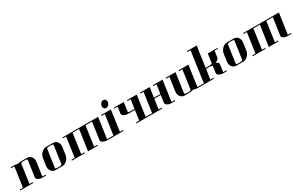

<svg xmlns="http://www.w3.org/2000/svg" viewBox="189 -2125 5430 3557"><g transform="rotate(-30 2903.5 -346.0)"><path d="M0 0 2.9 -19H71.8L131.8 -441.9H63L65.9 -460.9H134.8Q181.2 -460.9 212.9 -448.2Q240.2 -460.9 273.9 -460.9H412.1Q469.7 -460.9 502.9 -416Q529.8 -380.4 529.8 -334Q529.8 -325.7 527.8 -308.1L486.8 -19H556.2L554.2 0H483.9Q426.3 0 390.1 -22Q356.9 -42 356.9 -69.8V-77.1L407.2 -422.9Q410.2 -441.9 339.8 -441.9Q271 -441.9 268.1 -422.9L210.9 -19H279.8L276.9 0Z M642.6 -127.9Q642.6 -136.2 644.5 -153.8L666.5 -308.1Q674.8 -369.6 722.7 -416Q769 -460.9 827.6 -460.9H965.8Q1023.4 -460.9 1056.6 -416Q1083.5 -380.4 1083.5 -334Q1083.5 -325.7 1081.5 -308.1L1059.6 -153.8Q1050.8 -90.3 1003.9 -44.9Q957.5 0 899.9 0H761.7Q704.6 0 669.9 -44.9Q642.6 -81.1 642.6 -127.9ZM766.6 -38.1Q763.7 -19 833.5 -19Q902.8 -19 905.8 -38.1L960.9 -422.9Q963.9 -441.9 893.6 -441.9Q824.7 -441.9 821.8 -422.9Z M1106.4 0 1109.4 -19H1178.2L1238.3 -441.9H1169.4L1172.4 -460.9H1933.6L1870.6 -19H1939.5L1937.5 0H1867.7Q1808.6 0 1772.5 -22Q1739.3 -42 1739.3 -69.8Q1739.3 -70.8 1739.7 -73.5Q1740.2 -76.2 1740.2 -77.1L1792.5 -441.9H1653.3L1593.3 -19H1662.6L1660.6 0H1452.6L1516.6 -441.9H1377.4L1317.4 -19H1386.2L1383.3 0Z M1935.1 0 1938 -19H2006.8L2066.9 -441.9H1998L2001 -460.9H2207L2145 -19H2213.9L2210.9 0ZM2089.8 -591.8Q2089.8 -600.1 2090.8 -605Q2095.2 -637.2 2118.2 -660.2Q2140.1 -682.1 2168.9 -682.1Q2198.7 -682.1 2214.8 -660.2Q2228 -641.6 2228 -619.1Q2228 -610.8 2227.1 -606Q2222.7 -573.2 2200.2 -550.8Q2175.8 -527.8 2147.9 -527.8H2147Q2119.1 -527.8 2103 -549.8Q2089.8 -567.9 2089.8 -591.8Z M2272.9 -441.9 2274.9 -460.9H2482.9L2456.1 -269Q2453.1 -250 2522.9 -250H2591.8L2619.1 -441.9H2549.8L2553.2 -460.9H2759.8L2696.8 -19H2766.1L2763.2 0H2486.8L2489.7 -19H2559.1L2588.9 -231H2451.2Q2392.1 -231 2356 -252.9Q2321.8 -273.4 2321.8 -300.8Q2321.8 -301.8 2322.3 -304.4Q2322.8 -307.1 2322.8 -308.1L2341.8 -441.9Z M2762.7 0 2765.6 -19H2834.5L2894.5 -441.9H2825.7L2828.6 -460.9H3036.6L3006.8 -250H3144.5L3172.9 -441.9H3102.5L3105.5 -460.9H3312.5L3249.5 -19H3318.8L3316.9 0H3246.6Q3187.5 0 3152.8 -22Q3119.6 -42 3119.6 -69.8V-77.1L3141.6 -231H3003.9L2973.6 -19H3042.5L3039.6 0Z M3379.4 -441.9 3381.3 -460.9H3589.4L3529.3 -38.1Q3528.3 -34.2 3533.2 -30.5Q3538.1 -26.9 3547.4 -24.9Q3567.4 -19 3596.2 -19Q3624 -19 3645.5 -24.9Q3667 -30.8 3668.5 -38.1L3725.6 -441.9H3656.2L3659.7 -460.9H3866.2L3803.2 -19H3872.6L3869.6 0H3800.3Q3747.6 0 3713.4 -18.1Q3705.6 -14.2 3692.4 -11.2Q3646.5 0 3593.3 0H3524.4Q3467.3 0 3432.6 -44.9Q3405.3 -81.1 3405.3 -127.9Q3405.3 -136.2 3407.2 -153.8L3448.2 -441.9Z M3869.1 0 3872.1 -19H3940.9L4034.2 -672.9H3965.3L3968.3 -691.9H4176.3L4113.3 -250H4182.1Q4210 -250 4231 -255.9Q4251.5 -261.7 4252.9 -269L4281.2 -460.9H4487.3L4484.4 -441.9H4415L4396 -308.1Q4391.6 -275.9 4348.1 -252.9Q4330.1 -244.1 4315.9 -240.2Q4329.6 -235.8 4344.2 -227.1Q4377 -207.5 4377 -180.2Q4377 -179.2 4376.5 -176.5Q4376 -173.8 4376 -172.9L4354 -19H4424.3L4420.9 0H4352.1Q4293.9 0 4259.3 -22Q4226.1 -42 4226.1 -69.8V-77.1L4245.1 -210.9Q4246.1 -214.8 4241.5 -218.5Q4236.8 -222.2 4227.1 -225.1Q4207.5 -231 4179.2 -231H4110.4L4080.1 -19H4148.9L4146 0Z M4509.8 -127.9Q4509.8 -136.2 4511.7 -153.8L4533.7 -308.1Q4542 -369.6 4589.8 -416Q4636.2 -460.9 4694.8 -460.9H4833Q4890.6 -460.9 4923.8 -416Q4950.7 -380.4 4950.7 -334Q4950.7 -325.7 4948.7 -308.1L4926.8 -153.8Q4918 -90.3 4871.1 -44.9Q4824.7 0 4767.1 0H4628.9Q4571.8 0 4537.1 -44.9Q4509.8 -81.1 4509.8 -127.9ZM4633.8 -38.1Q4630.9 -19 4700.7 -19Q4770 -19 4772.9 -38.1L4828.1 -422.9Q4831.1 -441.9 4760.7 -441.9Q4691.9 -441.9 4689 -422.9Z M4973.6 0 4976.6 -19H5045.4L5105.5 -441.9H5036.6L5039.6 -460.9H5800.8L5737.8 -19H5806.6L5804.7 0H5734.9Q5675.8 0 5639.6 -22Q5606.4 -42 5606.4 -69.8Q5606.4 -70.8 5606.9 -73.5Q5607.4 -76.2 5607.4 -77.1L5659.7 -441.9H5520.5L5460.4 -19H5529.8L5527.8 0H5319.8L5383.8 -441.9H5244.6L5184.6 -19H5253.4L5250.5 0Z"/></g></svg>

Font: Hjet
Style: Italic
Weight: 400
Designer: T. Christopher White
Version: Version 1.2